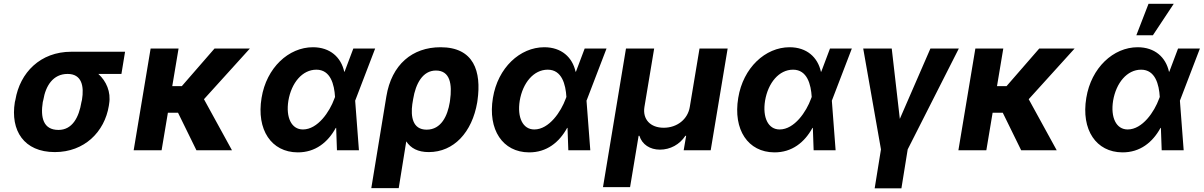

<svg xmlns="http://www.w3.org/2000/svg" viewBox="-20 -806 6457 1030"><path d="M62.5 -269.9 59.7 -258.5C34.8 -105.8 108.3 9.9 274.1 9.9C432.9 9.9 541.2 -98.7 563.9 -238.6L565.3 -248.6C576.3 -313.2 549.7 -371.4 507.5 -409.4H631.4L650.9 -528.4H362.2C196.7 -528.4 87 -416.9 62.5 -269.9ZM209.5 -258.5 212.4 -269.9C224.8 -345.2 264.2 -409.4 342.7 -409.4C418 -409.4 432.2 -345.2 419.7 -269.9L416.9 -258.5C403.4 -175.8 367.5 -109 293.7 -109C212 -109 196.4 -175.8 209.5 -258.5Z M937.9 -545.5H788L697.1 0H846.9L880.7 -201.3H935L1033.7 0H1224.4L1074.2 -273.8L1320.3 -545.5H1130.7L955.3 -343.8H904.1Z M1576.7 11.4C1671.5 12.1 1739 -42.6 1781.2 -119.7L1783.4 -120L1787.6 0H1905.5L1885.3 -266L1887.4 -271.3L1992.5 -545.5H1875.4L1828.5 -421.2H1826.7C1809.7 -498.9 1750.7 -552.6 1658.7 -552.6C1528.4 -552.6 1409.4 -442.5 1383.2 -280.9C1354.8 -110.1 1435.7 10.7 1576.7 11.4ZM1527 -265.6C1543.3 -361.9 1601.9 -432.2 1677.2 -432.2C1753.6 -432.2 1773.4 -352.3 1777.3 -285.9L1773.4 -275.9C1748.6 -207.4 1685 -111.5 1605.1 -111.5C1543.3 -111.5 1512.8 -176.1 1527 -265.6Z M2052.6 -288.4 1971.9 203.1H2119L2159.4 -47.6C2183.6 -11 2221.6 9.9 2280.2 9.9C2414.8 9.9 2512.8 -96.6 2540.1 -257.1L2541.5 -267C2563.6 -423.3 2522 -552.6 2343.4 -552.6C2192.1 -552.6 2080.6 -459.9 2052.6 -288.4ZM2191.8 -246.8 2196.4 -274.5C2209.9 -357.2 2247.5 -427.6 2318.5 -427.6C2394.9 -427.6 2406.6 -354 2394.2 -267L2392.8 -257.1C2381 -185.4 2347.3 -110.4 2268.8 -110.4C2192.1 -110.4 2183.2 -182.5 2191.8 -246.8Z M2817.8 11.4C2912.6 12.1 2980.1 -42.6 3022.4 -119.7L3024.5 -120L3028.8 0H3146.7L3126.4 -266L3128.6 -271.3L3233.7 -545.5H3116.5L3069.6 -421.2H3067.8C3050.8 -498.9 2991.8 -552.6 2899.9 -552.6C2769.5 -552.6 2650.6 -442.5 2624.3 -280.9C2595.9 -110.1 2676.8 10.7 2817.8 11.4ZM2768.1 -265.6C2784.4 -361.9 2843 -432.2 2918.3 -432.2C2994.7 -432.2 3014.6 -352.3 3018.5 -285.9L3014.6 -275.9C2989.7 -207.4 2926.1 -111.5 2846.2 -111.5C2784.4 -111.5 2753.9 -176.1 2768.1 -265.6Z M3214.8 197.8H3360.1L3405.9 -77.4H3410.2C3424.4 -30.9 3467 -3.2 3520.2 -3.2C3575.6 -3.2 3626.4 -30.9 3656.6 -77.4H3660.9L3647.7 0H3792.6L3883.5 -545.5H3732.6L3680.4 -232.2C3669.7 -166.5 3612.9 -120.7 3540.5 -120.7C3468.4 -120.7 3426.5 -166.5 3437.1 -232.2L3489.3 -545.5H3338.1Z M4133.9 11.4C4228.7 12.1 4296.2 -42.6 4338.4 -119.7L4340.6 -120L4344.8 0H4462.7L4442.5 -266L4444.6 -271.3L4549.7 -545.5H4432.5L4385.7 -421.2H4383.9C4366.8 -498.9 4307.9 -552.6 4215.9 -552.6C4085.6 -552.6 3966.6 -442.5 3940.3 -280.9C3911.9 -110.1 3992.9 10.7 4133.9 11.4ZM4084.2 -265.6C4100.5 -361.9 4159.1 -432.2 4234.4 -432.2C4310.7 -432.2 4330.6 -352.3 4334.5 -285.9L4330.6 -275.9C4305.8 -207.4 4242.2 -111.5 4162.3 -111.5C4100.5 -111.5 4070 -176.1 4084.2 -265.6Z M4610.8 -545.5 4706 -4.6 4672.2 204.5H4815.7L4849.4 -4.6L5123.6 -545.5H4971.2L4807.2 -168.3L4763.8 -545.5Z M5362.2 -545.5H5212.4L5121.4 0H5271.3L5305 -201.3H5359.4L5458.1 0H5648.8L5498.6 -273.8L5744.7 -545.5H5555L5379.6 -343.8H5328.5Z M6001.1 11.4C6095.9 12.1 6163.4 -42.6 6205.6 -119.7L6207.7 -120L6212 0H6329.9L6309.7 -266L6311.8 -271.3L6416.9 -545.5H6299.7L6252.8 -421.2H6251.1C6234 -498.9 6175.1 -552.6 6083.1 -552.6C5952.8 -552.6 5833.8 -442.5 5807.5 -280.9C5779.1 -110.1 5860.1 10.7 6001.1 11.4ZM5951.3 -265.6C5967.7 -361.9 6026.3 -432.2 6101.6 -432.2C6177.9 -432.2 6197.8 -352.3 6201.7 -285.9L6197.8 -275.9C6172.9 -207.4 6109.4 -111.5 6029.5 -111.5C5967.7 -111.5 5937.1 -176.1 5951.3 -265.6ZM6076 -616.8H6164.8L6276.6 -785.5H6141.3Z"/></svg>

Font: Magic Ui Pro
Style: Bold Italic
Weight: 700
Italic angle: -9.39999°
Designer: Stefan Endress, Andreas Faust
Version: Version 1.000;FEAKit 1.0